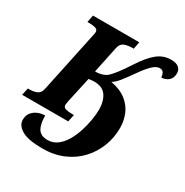

<svg xmlns="http://www.w3.org/2000/svg" viewBox="-237 -894 1273 1318"><g transform="rotate(30 399.5 -235.0)"><path d="M279 250Q166 250 115.5 220Q65 190 65 146Q65 112 82.5 89.5Q100 67 127.5 55.5Q155 44 184 44Q184 112 205.5 147Q227 182 281 182Q324 182 357.5 156.5Q391 131 415 89.5Q439 48 454 0Q469 -48 476.5 -93.5Q484 -139 484 -173Q484 -242 455 -284Q426 -326 359 -326Q341 -326 316 -322L272 -121Q267 -95 267 -89Q267 -69 288 -63Q309 -57 340 -57H353L341 0H-24L-12 -57H1Q32 -57 57.5 -67Q83 -77 91 -112L194 -600Q198 -617 198 -625Q198 -645 178 -651Q158 -657 127 -657H114L125 -714H492L481 -657H468Q435 -657 408 -647Q381 -637 373 -600L329 -389Q356 -388 383.5 -396.5Q411 -405 427 -421Q443 -436 469 -469.5Q495 -503 532 -560Q584 -641 632.5 -680.5Q681 -720 741 -720Q785 -720 804 -702.5Q823 -685 823 -658Q823 -622 800.5 -601.5Q778 -581 743 -580Q743 -598 734.5 -614.5Q726 -631 703 -631Q678 -631 648.5 -603.5Q619 -576 581 -522Q542 -466 514 -431Q486 -396 462 -383Q539 -368 585 -331.5Q631 -295 651.5 -244.5Q672 -194 672 -137Q672 -61 645 8.5Q618 78 567.5 132.5Q517 187 444 218.5Q371 250 279 250Z"/></g></svg>

Font: Noto Serif ExtraBold
Style: Italic
Weight: 800
Italic angle: -12°
Designer: Monotype Design Team
Foundry: Monotype Imaging Inc.
Version: Version 2.013